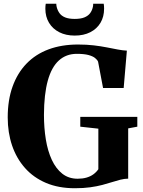

<svg xmlns="http://www.w3.org/2000/svg" viewBox="-20 -989 758 1020"><path d="M377.5 11Q291 11 224.5 -17.2Q158 -45.5 112.8 -96.5Q67.5 -147.5 44.2 -216Q21 -284.5 21 -365Q21 -457.5 46.8 -529.2Q72.5 -601 120.8 -651Q169 -701 238.2 -726.8Q307.5 -752.5 394.5 -752.5Q440.5 -752.5 478.2 -748Q516 -743.5 547.8 -737.2Q579.5 -731 605.8 -726Q632 -721 654 -720L637 -521.5H527.5L501 -661.5Q497 -671 485 -680.8Q473 -690.5 449.8 -696.8Q426.5 -703 388 -703Q331.5 -703 292.5 -667.5Q253.5 -632 233.8 -560.2Q214 -488.5 213.5 -379Q213.5 -309.5 223.5 -248.2Q233.5 -187 255.2 -140Q277 -93 311 -66.2Q345 -39.5 392.5 -39.5Q418.5 -39.5 439.5 -45.5Q460.5 -51.5 476.2 -63Q492 -74.5 502.5 -90V-305.5L406.5 -316V-368H709.5V-316L661 -307V-40Q640 -39.5 619.2 -34.2Q598.5 -29 575.2 -21.5Q552 -14 523.5 -6.5Q495 1 459.2 6Q423.5 11 377.5 11ZM377 -800Q330 -800 295 -817.8Q260 -835.5 240.5 -867.8Q221 -900 221 -942.5Q221 -951 221.5 -957Q222 -963 223 -969H279Q279 -966 279.5 -961.5Q280 -957 281 -952.5Q285.5 -934 296 -919.2Q306.5 -904.5 326.2 -896.5Q346 -888.5 377 -888.5Q408.5 -888.5 428.2 -896.5Q448 -904.5 458.8 -919Q469.5 -933.5 473.5 -952.5Q474.5 -957 474.8 -961.5Q475 -966 475 -969H531Q532 -963 532.5 -957Q533 -951 533 -943Q533 -900 513.8 -867.8Q494.5 -835.5 459.5 -817.8Q424.5 -800 377 -800Z"/></svg>

Font: Merriweather 72pt ExtraBold
Style: Regular
Weight: 800
Version: Version 2.100